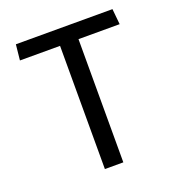

<svg xmlns="http://www.w3.org/2000/svg" viewBox="-132 -840 884 949"><g transform="rotate(-20 310.0 -365.0)"><path d="M258.5 0H355.5V-648H572L564 -730H56L47.5 -648H258.5Z"/></g></svg>

Font: FontWithASyntaxHighlighterNightOwl
Style: Regular
Weight: 400
Designer: Riley Cran & the Lettermatic Team
Foundry: Lettermatic
Version: Version 1.000 (FontWithASyntaxHighlighterNightOwl)